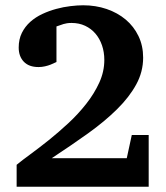

<svg xmlns="http://www.w3.org/2000/svg" viewBox="-20 -707 627 727"><path d="M43 0V-83Q63 -99.6 95.5 -123.3Q127.9 -147 164.8 -176.5Q201.7 -206.1 239 -240.7Q276.4 -275.4 306.6 -314Q336.9 -352.5 356 -394.3Q375 -436 375 -480Q375 -509.8 366.2 -535.4Q357.4 -561 341.3 -579.8Q325.2 -598.6 302.2 -609.4Q279.3 -620.1 251 -620.1Q240.7 -620.1 233.6 -618.9Q226.6 -617.7 220.5 -616Q214.4 -614.3 208.3 -611.8Q202.1 -609.4 193.8 -606.9V-472.2Q183.1 -466.8 171.9 -462.4Q162.1 -458.5 150.1 -455.8Q138.2 -453.1 126 -453.1Q89.4 -453.1 70.1 -473.4Q50.8 -493.7 50.8 -526.9Q50.8 -558.1 62.7 -582.3Q74.7 -606.4 94.7 -624.3Q114.7 -642.1 140.4 -654.1Q166 -666 193.1 -673.3Q220.2 -680.7 246.8 -683.8Q273.4 -687 294.9 -687Q342.3 -687 383.8 -672.9Q425.3 -658.7 456.1 -632.8Q486.8 -606.9 504.4 -570.3Q522 -533.7 522 -488.8Q522 -435.1 495.8 -387.2Q469.7 -339.4 423.3 -293.5Q377 -247.6 313.5 -202.1Q250 -156.7 175.8 -107.9H460L479 -195.8H543V0Z"/></svg>

Font: Charis SIL Viet
Style: Bold
Weight: 700
Foundry: SIL International
Version: Version 5.000